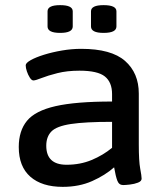

<svg xmlns="http://www.w3.org/2000/svg" viewBox="-20 -720 645 747"><path d="M224 7Q143 7 98 -32.5Q53 -72 53 -148Q53 -211 85 -250Q117 -289 196 -307Q275 -325 416 -325V-354Q416 -400 388 -422.5Q360 -445 289 -445Q241 -445 203.5 -435.5Q166 -426 142 -416.5Q118 -407 110 -407Q103 -407 96 -418Q89 -429 84.5 -442.5Q80 -456 80 -466Q80 -475 99.5 -486Q119 -497 151 -507Q183 -517 221 -523.5Q259 -530 296 -530Q413 -530 466.5 -483Q520 -436 520 -356V-158Q520 -93 525.5 -64Q531 -35 531 -25Q531 -15 517 -9.5Q503 -4 485.5 -2Q468 0 459 0Q443 0 436.5 -17Q430 -34 424 -69Q389 -38 338.5 -15.5Q288 7 224 7ZM239 -79Q292 -79 336.5 -97.5Q381 -116 416 -145V-246Q311 -246 255.5 -237.5Q200 -229 180 -208.5Q160 -188 160 -153Q160 -79 239 -79ZM383 -592Q334 -592 334 -617V-676Q334 -700 383 -700Q433 -700 433 -676V-617Q433 -592 383 -592ZM214 -592Q165 -592 165 -617V-676Q165 -700 214 -700Q263 -700 263 -676V-617Q263 -592 214 -592Z"/></svg>

Font: Asap Semi Expanded Medium
Style: Regular
Weight: 500
Width: 6
Designer: Pablo Cosgaya
Foundry: Omnibus-Type
Version: Version 3.001; ttfautohint (v1.8.4.7-5d5b)